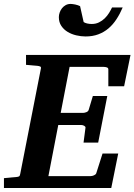

<svg xmlns="http://www.w3.org/2000/svg" viewBox="-35 -948 678 968"><path d="M590.8 -513.2H511.2V-598.1Q511.2 -605.5 503.7 -608.2Q496.1 -610.8 487.8 -610.8H315.9L271 -378.9H383.8Q391.6 -378.9 400.6 -382.6Q409.7 -386.2 412.1 -394L433.1 -463.9H505.9L460 -229H386.2L396 -304.2Q396.5 -307.1 394.5 -309.6Q392.6 -312 389.2 -314Q385.7 -315.9 381.6 -316.9Q377.4 -317.9 374 -317.9H258.8L209 -60.1H421.9Q429.7 -60.1 438.7 -64Q447.8 -67.9 450.2 -74.2L481.9 -173.8H561L525.9 0H-15.1V-49.8Q-3.9 -50.8 7.1 -51.8Q18.1 -52.7 26.4 -53.7Q36.1 -54.7 44.9 -55.2Q56.2 -56.2 60.8 -58.6Q65.4 -61 66.9 -70.8L170.9 -601.1Q173.3 -609.9 168 -612.5Q162.6 -615.2 152.8 -616.2Q144 -616.7 134.8 -617.7Q126.5 -618.7 116.2 -619.4Q106 -620.1 96.2 -621.1V-670.9H623ZM583.5 -910.2Q569.8 -877.9 552.2 -851.1Q534.7 -824.2 512 -804.9Q489.3 -785.6 460.7 -774.9Q432.1 -764.2 396.5 -764.2Q373.5 -764.2 349.6 -769.8Q325.7 -775.4 306.2 -787.1Q286.6 -798.8 274.2 -817.4Q261.7 -835.9 261.7 -861.8Q261.7 -873 265.9 -885Q270 -897 277.6 -906.5Q285.2 -916 296.1 -922.1Q307.1 -928.2 320.8 -928.2Q324.2 -928.2 330.8 -927.5Q337.4 -926.8 344.2 -925.3Q351.1 -923.8 357.7 -921.6Q364.3 -919.4 368.7 -917L386.7 -836.9Q392.6 -832.5 403.8 -829.8Q415 -827.1 427.7 -827.1Q447.8 -827.1 464.1 -835.2Q480.5 -843.3 493.2 -855.7Q505.9 -868.2 514.9 -882.8Q523.9 -897.5 529.8 -910.2Z"/></svg>

Font: Charis SIL Cyr
Style: Bold Italic
Weight: 700
Italic angle: -11°
Foundry: SIL International
Version: Version 5.000